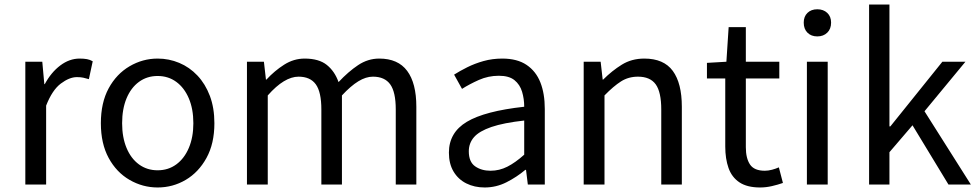

<svg xmlns="http://www.w3.org/2000/svg" viewBox="-20 -816 4323 849"><path d="M92 0V-543H167L176 -444H178Q206 -496 246.5 -526.5Q287 -557 332 -557Q351 -557 364.5 -554.5Q378 -552 390 -545L373 -466Q359 -470 348 -472.5Q337 -475 320 -475Q287 -475 249 -446.5Q211 -418 184 -349V0Z M677 13Q611 13 553 -20.5Q495 -54 460.5 -117.5Q426 -181 426 -271Q426 -362 460.5 -425.5Q495 -489 553 -523Q611 -557 677 -557Q727 -557 772.5 -538Q818 -519 853 -482Q888 -445 908 -392Q928 -339 928 -271Q928 -181 893 -117.5Q858 -54 801 -20.5Q744 13 677 13ZM677 -63Q724 -63 759.5 -89Q795 -115 815 -162Q835 -209 835 -271Q835 -334 815 -381Q795 -428 759.5 -454Q724 -480 677 -480Q630 -480 594.5 -454Q559 -428 539.5 -381Q520 -334 520 -271Q520 -209 539.5 -162Q559 -115 594.5 -89Q630 -63 677 -63Z M1072 0V-543H1147L1156 -464H1158Q1194 -503 1236.5 -530Q1279 -557 1327 -557Q1390 -557 1425 -529Q1460 -501 1477 -453Q1520 -499 1563.5 -528Q1607 -557 1657 -557Q1740 -557 1780.5 -502.5Q1821 -448 1821 -344V0H1730V-332Q1730 -409 1705.5 -443Q1681 -477 1629 -477Q1598 -477 1564.5 -456.5Q1531 -436 1492 -394V0H1401V-332Q1401 -409 1376.5 -443Q1352 -477 1300 -477Q1269 -477 1235 -456.5Q1201 -436 1164 -394V0Z M2123 13Q2078 13 2042 -5Q2006 -23 1985.5 -57.5Q1965 -92 1965 -141Q1965 -230 2044.5 -277.5Q2124 -325 2298 -344Q2298 -379 2288.5 -410.5Q2279 -442 2255 -461.5Q2231 -481 2186 -481Q2139 -481 2097.5 -462.5Q2056 -444 2023 -423L1988 -486Q2013 -502 2046 -518.5Q2079 -535 2118 -546Q2157 -557 2201 -557Q2267 -557 2308.5 -529Q2350 -501 2369.5 -451.5Q2389 -402 2389 -334V0H2314L2306 -65H2303Q2265 -33 2219.5 -10Q2174 13 2123 13ZM2149 -61Q2188 -61 2223.5 -79Q2259 -97 2298 -132V-283Q2207 -273 2153 -254.5Q2099 -236 2076 -209.5Q2053 -183 2053 -147Q2053 -100 2081 -80.5Q2109 -61 2149 -61Z M2561 0V-543H2636L2645 -464H2647Q2686 -503 2729.5 -530Q2773 -557 2829 -557Q2915 -557 2955 -502.5Q2995 -448 2995 -344V0H2904V-332Q2904 -409 2879.5 -443Q2855 -477 2801 -477Q2759 -477 2726 -456Q2693 -435 2653 -394V0Z M3341 13Q3284 13 3250 -9.5Q3216 -32 3201.5 -73Q3187 -114 3187 -168V-469H3106V-538L3192 -543L3202 -696H3278V-543H3426V-469H3278V-165Q3278 -116 3296.5 -88.5Q3315 -61 3362 -61Q3377 -61 3394 -65.5Q3411 -70 3424 -76L3442 -7Q3419 1 3393 7Q3367 13 3341 13Z M3548 0V-543H3640V0ZM3594 -655Q3567 -655 3550.5 -671.5Q3534 -688 3534 -716Q3534 -743 3550.5 -759Q3567 -775 3594 -775Q3621 -775 3638 -759Q3655 -743 3655 -716Q3655 -688 3638 -671.5Q3621 -655 3594 -655Z M3823 0V-796H3913V-257H3917L4147 -543H4249L4068 -324L4273 0H4174L4015 -262L3913 -143V0Z"/></svg>

Font: Noto Sans HK Thin
Style: Regular
Weight: 400
Version: Version 2.004-H2;hotconv 1.0.118;makeotfexe 2.5.65603